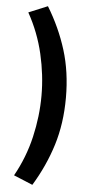

<svg xmlns="http://www.w3.org/2000/svg" viewBox="-66 -878 533 1120"><g transform="rotate(5 200.0 -318.0)"><path d="M168 205 57 159Q119 48 147.5 -74.5Q176 -197 176 -318Q176 -438 147.5 -561Q119 -684 57 -795L168 -841Q240 -723 279.5 -596Q319 -469 319 -318Q319 -167 279.5 -40Q240 87 168 205Z"/></g></svg>

Font: Noto Sans TC Thin Black
Style: Regular
Weight: 900
Version: Version 2.004-H2;hotconv 1.0.118;makeotfexe 2.5.65603